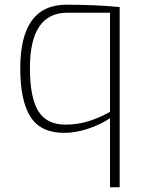

<svg xmlns="http://www.w3.org/2000/svg" viewBox="-20 -558 610 815"><path d="M447 -56Q402 -27 350.5 -10.5Q299 6 252 6Q153 6 109.5 -62Q66 -130 66 -268Q66 -538 262 -538Q384 -538 488 -528V237H447ZM447 -83V-504H266Q107 -504 107 -269Q107 -144 142.5 -86.5Q178 -29 258 -29Q307 -29 352.5 -42.5Q398 -56 447 -83Z"/></svg>

Font: Exo ExtraLight
Style: Regular
Weight: 275
Designer: Natanael Gama
Foundry: Natanael Gama
Version: Version 1.500; ttfautohint (v1.6)